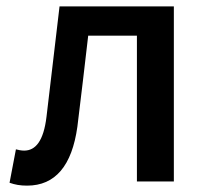

<svg xmlns="http://www.w3.org/2000/svg" viewBox="-20 -570 652 603"><path d="M65 13C154 13 206 -50 223 -172C235 -268 246 -364 257 -458H410V0H526V-550H167C153 -434 140 -318 126 -203C117 -128 92 -97 56 -97C46 -97 38 -99 30 -101L10 4C27 10 43 13 65 13Z"/></svg>

Font: Noto Sans JP Medium
Style: Regular
Weight: 500
Designer: Ryoko NISHIZUKA  (kana, bopomofo & ideographs); Paul D. Hunt (Latin, Greek & Cyrillic); Sandoll Communications , Soo-you
Foundry: Adobe
Version: Version 2.002;hotconv 1.0.116;makeotfexe 2.5.65601